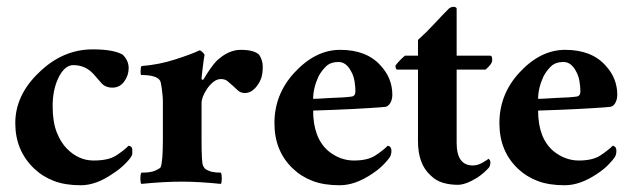

<svg xmlns="http://www.w3.org/2000/svg" viewBox="-20 -541 1856 569"><path d="M361.3 -109.3Q372 -106.7 372 -98.7V-85.3Q372 -77.3 354 -58.7Q336 -40 314.7 -26.7Q265.3 8 219.3 8Q173.3 8 140 -4.7Q106.7 -17.3 81.3 -41.3Q25.3 -94.7 25.3 -176Q25.3 -258.7 94.7 -325.3Q165.3 -394.7 254.7 -394.7Q317.3 -394.7 344 -378.7Q361.3 -361.3 361.3 -339.3Q361.3 -317.3 348 -299.3Q334.7 -281.3 313.3 -281.3Q292 -281.3 280 -295.3Q268 -309.3 257.3 -321.3Q233.3 -348 197.3 -348Q170.7 -348 152 -308Q136 -273.3 136 -226.7Q136 -180 148 -149.3Q160 -118.7 178.7 -100Q213.3 -65.3 257.3 -65.3Q301.3 -65.3 324 -80Q346.7 -94.7 361.3 -109.3Z M520 -2.7Q465.3 -2.7 398.7 4Q396 0 396 -12Q396 -24 398.7 -29.3Q426.7 -29.3 440 -35.3Q453.3 -41.3 456 -45.3Q462.7 -61.3 462.7 -128V-242.7Q462.7 -253.3 460 -274.7Q457.3 -296 454.7 -301.3Q445.3 -318.7 398.7 -318.7Q396 -320 396.7 -332.7Q397.3 -345.3 400 -345.3Q450.7 -349.3 498.7 -364.7Q546.7 -380 572 -392Q576 -390.7 581.3 -385.3Q586.7 -380 586 -377.3Q585.3 -374.7 584 -365.3Q582.7 -356 581.3 -344.7Q580 -333.3 578.7 -322.7Q577.3 -312 577.3 -308.7Q577.3 -305.3 580 -304.7Q582.7 -304 582.7 -305.3Q606.7 -345.3 622.7 -361.3Q657.3 -393.3 693.3 -393.3Q733.3 -393.3 748 -378.7Q758.7 -362.7 758.7 -343.3Q758.7 -324 754.7 -311.3Q750.7 -298.7 742.7 -288Q726.7 -265.3 705.3 -265.3Q693.3 -265.3 684.7 -273.3Q676 -281.3 668.7 -288Q661.3 -294.7 654 -300.7Q646.7 -306.7 634.7 -306.7Q622.7 -306.7 612 -298Q601.3 -289.3 593.3 -277.3Q577.3 -253.3 577.3 -234.7V-128Q577.3 -61.3 581.3 -51.3Q585.3 -41.3 592 -38Q598.7 -34.7 606.7 -32Q620 -29.3 634.7 -29.3Q637.3 -24 637.3 -12Q637.3 0 634.7 4Q568 -2.7 520 -2.7Z M908 -248Q910.7 -248 926 -248.7Q941.3 -249.3 960 -250.7Q1002.7 -252 1021.3 -254.7Q1033.3 -256 1033.3 -270Q1033.3 -284 1030.7 -300Q1028 -316 1021.3 -328Q1006.7 -357.3 983.3 -357.3Q960 -357.3 946.7 -344.7Q933.3 -332 924 -314.7Q908 -280 908 -248ZM1118.7 -224Q1038.7 -217.3 908 -213.3Q908 -132 953.3 -93.3Q988 -65.3 1028.7 -65.3Q1069.3 -65.3 1092 -80Q1114.7 -94.7 1129.3 -109.3Q1140 -106.7 1140 -94.7Q1140 -82.7 1135.3 -75.3Q1130.7 -68 1117.3 -54Q1104 -40 1084 -26.7Q1033.3 8 986.7 8Q940 8 906.7 -4.7Q873.3 -17.3 848 -41.3Q793.3 -93.3 793.3 -176Q793.3 -261.3 852 -325.3Q914.7 -393.3 988 -393.3Q1066.7 -393.3 1108 -346.7Q1142.7 -309.3 1142.7 -260Q1142.7 -245.3 1136 -234.7Q1129.3 -224 1118.7 -224Z M1152 -346.7Q1162.7 -361.3 1180 -376H1218.7V-422.7Q1244 -445.3 1267.3 -470.7Q1290.7 -496 1310.7 -516Q1318.7 -521.3 1325.3 -520.7Q1332 -520 1333.3 -516V-376H1433.3Q1438.7 -376 1438.7 -363.3Q1438.7 -350.7 1418.7 -334.7H1333.3V-117.3Q1333.3 -50.7 1381.3 -50.7Q1396 -50.7 1410.7 -59.3Q1425.3 -68 1428 -70.7Q1433.3 -65.3 1433.3 -61.3Q1433.3 -49.3 1428.7 -44Q1424 -38.7 1415.3 -30.7Q1406.7 -22.7 1394.7 -14.7Q1360 6.7 1336.7 6.7Q1313.3 6.7 1292.7 0.7Q1272 -5.3 1256 -21.3Q1218.7 -54.7 1218.7 -122.7V-334.7H1156Q1152 -337.3 1152 -346.7Z M1574.7 -248Q1577.3 -248 1592.7 -248.7Q1608 -249.3 1626.7 -250.7Q1669.3 -252 1688 -254.7Q1700 -256 1700 -270Q1700 -284 1697.3 -300Q1694.7 -316 1688 -328Q1673.3 -357.3 1650 -357.3Q1626.7 -357.3 1613.3 -344.7Q1600 -332 1590.7 -314.7Q1574.7 -280 1574.7 -248ZM1785.3 -224Q1705.3 -217.3 1574.7 -213.3Q1574.7 -132 1620 -93.3Q1654.7 -65.3 1695.3 -65.3Q1736 -65.3 1758.7 -80Q1781.3 -94.7 1796 -109.3Q1806.7 -106.7 1806.7 -94.7Q1806.7 -82.7 1802 -75.3Q1797.3 -68 1784 -54Q1770.7 -40 1750.7 -26.7Q1700 8 1653.3 8Q1606.7 8 1573.3 -4.7Q1540 -17.3 1514.7 -41.3Q1460 -93.3 1460 -176Q1460 -261.3 1518.7 -325.3Q1581.3 -393.3 1654.7 -393.3Q1733.3 -393.3 1774.7 -346.7Q1809.3 -309.3 1809.3 -260Q1809.3 -245.3 1802.7 -234.7Q1796 -224 1785.3 -224Z"/></svg>

Font: Ramaraja
Style: Regular
Weight: 400
Designer: Appaji Ambarisha Darbha
Foundry: Andhrapradesh Society for Knowledge Networks
Version: Version 1.0.4; ttfautohint (v1.2.25-373a) -l 7 -r 28 -G 50 -